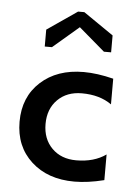

<svg xmlns="http://www.w3.org/2000/svg" viewBox="-45 -570 429 611"><g transform="rotate(5 170.0 -265.0)"><path d="M200 -535 296 -469V-415H273L190 -486L107 -415H84V-469L180 -535ZM310 -8Q258 5 215 5Q130 5 77.5 -43Q25 -91 25 -170Q25 -249 77.5 -297Q130 -345 215 -345Q258 -345 310 -332V-250Q272 -277 215 -277Q167 -277 137.5 -247.5Q108 -218 108 -170Q108 -122 137.5 -92.5Q167 -63 215 -63Q272 -63 310 -90Z"/></g></svg>

Font: Glametrix
Style: Bold
Weight: 700
Designer: gluk
Foundry: gluk
Version: Version 0.40